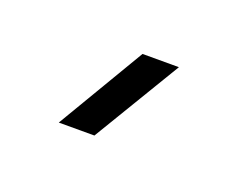

<svg xmlns="http://www.w3.org/2000/svg" viewBox="-38 -816 297 233"><g transform="rotate(20 110.0 -699.5)"><path d="M49 -643 116 -756H163L95 -643Z"/></g></svg>

Font: Big Shoulders Display
Style: Regular
Weight: 400
Designer: Patric King
Foundry: XO Type Co
Version: Version 1.000; ttfautohint (v1.8.2)